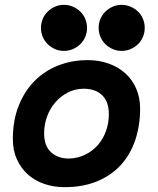

<svg xmlns="http://www.w3.org/2000/svg" viewBox="-20 -758 652 792"><path d="M558 -310Q558 -240 538 -180.5Q518 -121 479 -78Q440 -35 381.5 -10.5Q323 14 246 14Q202 14 163.5 1Q125 -12 96 -37.5Q67 -63 50 -100Q33 -137 33 -184Q33 -261 57 -321.5Q81 -382 122.5 -424Q164 -466 220.5 -488Q277 -510 342 -510Q389 -510 429 -495.5Q469 -481 497.5 -455Q526 -429 542 -392Q558 -355 558 -310ZM265 -104Q301 -105 331.5 -120Q362 -135 383.5 -159.5Q405 -184 417 -217Q429 -250 429 -287Q429 -339 401 -365.5Q373 -392 326 -392Q290 -392 260 -376.5Q230 -361 208 -335.5Q186 -310 174 -277Q162 -244 162 -208Q162 -157 190 -130.5Q218 -104 265 -104ZM339 -643Q339 -623 331.5 -605.5Q324 -588 311 -575.5Q298 -563 280.5 -555.5Q263 -548 244 -548Q224 -548 207 -555.5Q190 -563 177 -575.5Q164 -588 156.5 -605.5Q149 -623 149 -643Q149 -663 156.5 -680.5Q164 -698 177 -710.5Q190 -723 207 -730.5Q224 -738 244 -738Q263 -738 280.5 -730.5Q298 -723 311 -710.5Q324 -698 331.5 -680.5Q339 -663 339 -643ZM577 -643Q577 -623 569.5 -605.5Q562 -588 549 -575.5Q536 -563 518.5 -555.5Q501 -548 482 -548Q462 -548 445 -555.5Q428 -563 415 -575.5Q402 -588 394.5 -605.5Q387 -623 387 -643Q387 -663 394.5 -680.5Q402 -698 415 -710.5Q428 -723 445 -730.5Q462 -738 482 -738Q501 -738 518.5 -730.5Q536 -723 549 -710.5Q562 -698 569.5 -680.5Q577 -663 577 -643Z"/></svg>

Font: Space Mono
Style: Bold Italic
Weight: 700
Italic angle: -12°
Monospace: yes
Designer: Colophon Foundry / Benjamin Critton
Foundry: Colophon Foundry
Version: Version 1.000;PS 1.000;hotconv 1.0.81;makeotf.lib2.5.63406